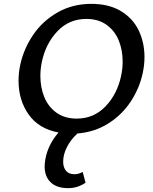

<svg xmlns="http://www.w3.org/2000/svg" viewBox="-20 -685 793 994"><path d="M728 -389Q728 -349 719 -307Q702 -228 657 -159.5Q612 -91 541 -46Q470 -1 381 6Q346 38 326.5 76.5Q307 115 307 152Q307 182 322 199.5Q337 217 366 217Q387 217 408 205L423 261Q400 276 378.5 282.5Q357 289 332 289Q274 289 242.5 259Q211 229 211 176Q211 164 215 138Q229 63 283 1Q181 -18 128.5 -92Q76 -166 76 -268Q76 -308 85 -350Q103 -433 152 -505Q201 -577 278.5 -621Q356 -665 453 -665Q544 -665 606 -627.5Q668 -590 698 -527.5Q728 -465 728 -389ZM615 -366Q615 -426 594.5 -476Q574 -526 531.5 -556.5Q489 -587 427 -587Q338 -587 277.5 -523.5Q217 -460 197 -366Q189 -328 189 -292Q189 -232 209.5 -182Q230 -132 272.5 -101.5Q315 -71 377 -71Q466 -71 526.5 -134.5Q587 -198 607 -292Q615 -330 615 -366Z"/></svg>

Font: Ysabeau Infant Semibold
Style: Italic
Weight: 600
Italic angle: -12°
Designer: Christian Thalmann (Catharsis Fonts)
Version: Version 0.003